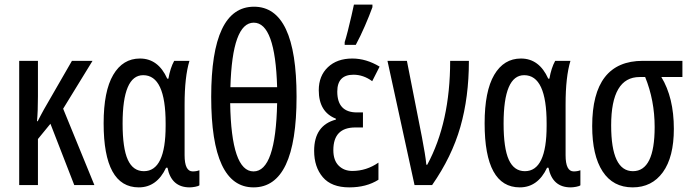

<svg xmlns="http://www.w3.org/2000/svg" viewBox="-20 -800 2989 830"><path d="M380 -537H291L170 -327Q164 -316 157 -303Q150 -290 143 -276H140Q144 -319 144 -383V-537H63V0H144V-199L198 -265L301 0H388L253 -330Z M580 10Q658 10 698 -75H704Q721 10 800 10Q810 10 823.5 7.5Q837 5 842 1V-64Q829 -59 813 -59Q778 -59 778 -129V-349Q778 -468 799 -537H733Q716 -506 708 -460H703Q664 -547 585 -547Q511 -547 469.5 -476.5Q428 -406 428 -267Q428 10 580 10ZM602 -60Q555 -60 532.5 -109.5Q510 -159 510 -266Q510 -475 599 -475Q696 -475 696 -267V-256Q696 -60 602 -60Z M1262 -382Q1262 -771 1078 -771Q893 -771 893 -381Q893 10 1076 10Q1262 10 1262 -382ZM1077 -702Q1170 -702 1178 -423H976Q984 -702 1077 -702ZM1076 -59Q980 -59 975 -354H1178Q1172 -59 1076 -59Z M1549 -314H1523Q1438 -314 1438 -404Q1438 -477 1508 -477Q1551 -477 1589 -449L1621 -512Q1563 -547 1503 -547Q1437 -547 1397.5 -509.5Q1358 -472 1358 -410Q1358 -316 1432 -287V-283Q1338 -258 1338 -148Q1338 -78 1375.5 -34Q1413 10 1490 10Q1564 10 1616 -23V-97Q1564 -61 1503 -61Q1467 -61 1444 -84Q1421 -107 1421 -151Q1421 -249 1516 -249H1549ZM1470 -606H1518Q1538 -643 1557.5 -688Q1577 -733 1590 -769V-780H1510Q1507 -766 1499.5 -732.5Q1492 -699 1483.5 -666Q1475 -633 1470 -618Z M1655 -537 1772 0H1848Q1933 -122 1970 -251Q2007 -380 2007 -537H1926Q1926 -271 1827 -88H1823Q1821 -110 1816 -140Q1811 -170 1804 -207L1739 -537Z M2227 10Q2305 10 2345 -75H2351Q2368 10 2447 10Q2457 10 2470.5 7.5Q2484 5 2489 1V-64Q2476 -59 2460 -59Q2425 -59 2425 -129V-349Q2425 -468 2446 -537H2380Q2363 -506 2355 -460H2350Q2311 -547 2232 -547Q2158 -547 2116.5 -476.5Q2075 -406 2075 -267Q2075 10 2227 10ZM2249 -60Q2202 -60 2179.5 -109.5Q2157 -159 2157 -266Q2157 -475 2246 -475Q2343 -475 2343 -267V-256Q2343 -60 2249 -60Z M2893 -243Q2893 -378 2839 -467H2930V-537H2759Q2540 -537 2540 -255Q2540 -128 2585 -59Q2630 10 2715 10Q2798 10 2845.5 -55.5Q2893 -121 2893 -243ZM2622 -258Q2622 -467 2745 -467H2769Q2810 -366 2810 -251Q2810 -60 2716 -60Q2622 -60 2622 -258Z"/></svg>

Font: Noto Sans Display Condensed
Style: Regular
Weight: 400
Width: 3
Designer: Monotype Design Team
Foundry: Monotype Imaging Inc.
Version: Version 1.900